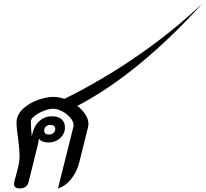

<svg xmlns="http://www.w3.org/2000/svg" viewBox="-20 -1044 1147 1070"><path d="M411 -454Q439 -432 456 -405.5Q473 -379 473 -354Q473 -349 471 -337L422 -140Q408 -85 376 -45.5Q344 -6 303 6L389 -337Q390 -340 390 -346Q390 -367 371.5 -388.5Q353 -410 326 -424Q299 -438 275 -438Q254 -438 224.5 -426.5Q195 -415 173.5 -398.5Q152 -382 152 -367Q152 -328 157 -284L162 -305Q173 -347 201.5 -371.5Q230 -396 271 -396Q304 -396 323 -379.5Q342 -363 342 -334Q342 -299 315.5 -274.5Q289 -250 249 -250Q213 -250 197 -271Q195 -253 187 -222L140 -32Q131 6 90 6Q58 6 58 -19Q58 -22 60 -32L80 -108Q89 -142 89 -178Q89 -206 83 -254Q72 -335 72 -358Q72 -403 106.5 -436Q141 -469 189.5 -486.5Q238 -504 277 -504Q308 -504 339 -493Q553 -599 749.5 -735Q946 -871 1107 -1024Q937 -835 759.5 -689Q582 -543 411 -454ZM226 -317Q226 -306 233 -300Q240 -294 252 -294Q268 -294 278 -303Q288 -312 288 -325Q288 -336 281 -342Q274 -348 262 -348Q246 -348 236 -339Q226 -330 226 -317Z"/></svg>

Font: Srisakdi
Style: Bold
Weight: 700
Designer: Cadson Demak Co.,Ltd.
Foundry: Cadson Demak Co.,Ltd.
Version: Version 1.000